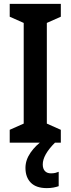

<svg xmlns="http://www.w3.org/2000/svg" viewBox="-20 -734 363 988"><path d="M293 0H30V-66L102 -98V-616L30 -648V-714H293V-648L221 -616V-98L293 -66ZM200 112Q200 134 211 146Q222 158 242 158Q256 158 265.5 155.5Q275 153 282 150V224Q271 228 255.5 231Q240 234 221 234Q166 234 138.5 206Q111 178 111 130Q111 89 137.5 51Q164 13 203 -13L263 0Q200 63 200 112Z"/></svg>

Font: Noto Sans Kannada Condensed SemiBold
Style: Regular
Weight: 600
Width: 3
Designer: Jelle Bosma - Monotype Design Team
Foundry: Monotype Imaging Inc.
Version: Version 2.005; ttfautohint (v1.8.4.7-5d5b)